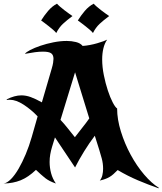

<svg xmlns="http://www.w3.org/2000/svg" viewBox="-37 -965 881 1041"><path d="M823 56Q766 36 710.5 12.5Q655 -11 601 -43Q588 -30 578 -21Q568 -12 557 -5.5Q546 1 533.5 5.5Q521 10 504 14Q514 2 518 -15Q522 -32 522 -50Q522 -79 514.5 -106.5Q507 -134 501 -153L477 -229Q448 -191 419.5 -145Q391 -99 370 -57Q353 -81 324.5 -125Q296 -169 261 -220L245 -168Q239 -148 235.5 -128Q232 -108 232 -87Q232 -56 240 -26Q248 4 266 30Q246 23 232.5 16Q219 9 207.5 0Q196 -9 184.5 -19.5Q173 -30 158 -44Q116 -4 75 12.5Q34 29 -17 30Q2 27 23 5.5Q44 -16 64 -50.5Q84 -85 102.5 -129Q121 -173 135 -222L167 -334Q132 -371 91 -397.5Q50 -424 17 -424Q15 -424 12 -424Q9 -424 0 -423L-1 -426Q42 -448 79 -448Q104 -448 130 -438.5Q156 -429 190 -410L244 -595Q249 -612 251 -625Q253 -638 253 -646Q253 -667 240.5 -676Q228 -685 196 -685Q176 -685 153 -682Q130 -679 98 -673Q104 -682 127 -694Q150 -706 182.5 -717Q215 -728 252.5 -735.5Q290 -743 325 -743Q351 -743 375 -737Q399 -731 411 -716Q429 -717 450 -721Q471 -725 490 -730.5Q509 -736 524 -741.5Q539 -747 544 -750Q530 -730 523.5 -702.5Q517 -675 517 -643Q517 -602 526 -557.5Q535 -513 547.5 -475Q560 -437 574 -410Q588 -383 598 -377Q598 -318 618.5 -252Q639 -186 671.5 -126Q704 -66 744.5 -18.5Q785 29 824 53ZM369 -221Q386 -244 407.5 -270.5Q429 -297 447 -323L370 -573L291 -315Q311 -294 331.5 -268Q352 -242 369 -221ZM186 -854Q202 -880 223.5 -905.5Q245 -931 272 -945Q278 -938 289 -928.5Q300 -919 313 -909Q326 -899 338 -890.5Q350 -882 356 -878Q326 -856 304.5 -836Q283 -816 268 -786Q263 -793 252 -802.5Q241 -812 228.5 -822Q216 -832 204.5 -840.5Q193 -849 186 -854ZM385 -854Q401 -880 422.5 -905.5Q444 -931 471 -945Q477 -938 488 -928.5Q499 -919 512 -909Q525 -899 537 -890.5Q549 -882 555 -878Q525 -856 503.5 -836Q482 -816 467 -786Q462 -793 451 -802.5Q440 -812 427.5 -822Q415 -832 403.5 -840.5Q392 -849 385 -854Z"/></svg>

Font: New Rocker
Style: Regular
Weight: 400
Designer: Pablo Impallari, Brenda Gallo, Rodrigo Fuenzalida
Foundry: Pablo Impallari, Brenda Gallo, Rodrigo Fuenzalida
Version: Version 1.000; ttfautohint (v0.93) -l 8 -r 50 -G 200 -x 14 -